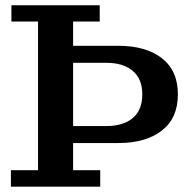

<svg xmlns="http://www.w3.org/2000/svg" viewBox="-20 -702 698 722"><path d="M21 0V-62H123V-621.1H22.9V-682.1H355V-621.1H254.9V-529.8H424.8Q528.3 -529.8 588.6 -483.2Q648.9 -436.5 648.9 -347.2Q648.9 -257.8 588.6 -210.9Q528.3 -164.1 424.8 -164.1H254.9V-62H356.9V0ZM379.9 -465.8H254.9V-228H379.9Q443.8 -228 479.5 -258.3Q515.1 -288.6 515.1 -347.2Q515.1 -405.3 479.2 -435.5Q443.4 -465.8 379.9 -465.8Z"/></svg>

Font: Montagu Slab 144pt Medium
Style: Regular
Weight: 500
Designer: Florian Karsten
Foundry: Florian Karsten
Version: Version 1.000